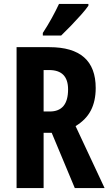

<svg xmlns="http://www.w3.org/2000/svg" viewBox="-20 -953 552 973"><path d="M230 -714Q465 -714 465 -507Q465 -441 440.5 -393.5Q416 -346 363 -314L510 0H359L242 -280H201V0H64V-714ZM229 -598H201V-388H232Q325 -388 325 -500Q325 -598 229 -598ZM428 -924Q415 -905 391 -878Q367 -851 340 -823Q313 -795 290 -773H197V-786Q223 -826 243 -862.5Q263 -899 279 -933H428Z"/></svg>

Font: Noto Sans Armenian ExtraCondensed
Style: Bold
Weight: 700
Width: 2
Designer: Monotype Design Team
Foundry: Monotype Imaging Inc.
Version: Version 2.008; ttfautohint (v1.8.4.7-5d5b)